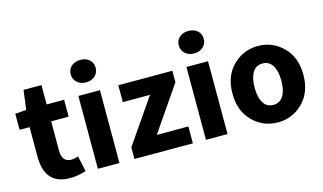

<svg xmlns="http://www.w3.org/2000/svg" viewBox="-86 -986 2123 1263"><g transform="rotate(-15 975.0 -355.0)"><path d="M256 12Q85 12 85 -180V-381H17V-490L93 -496L110 -628H232V-496H351V-381H232V-182Q232 -103 296 -103Q317 -103 343 -113L366 -6Q308 12 256 12Z M448 0V-496H595V0ZM521 -722Q559 -722 582.5 -701Q606 -680 606 -646Q606 -612 582 -590.5Q558 -569 521 -569Q484 -569 460 -590.5Q436 -612 436 -646Q436 -680 460 -701Q484 -722 521 -722Z M697 0V-79L905 -381H720V-496H1088V-418L880 -115H1095V0Z M1184 0V-496H1331V0ZM1257 -722Q1295 -722 1318.5 -701Q1342 -680 1342 -646Q1342 -612 1318 -590.5Q1294 -569 1257 -569Q1220 -569 1196 -590.5Q1172 -612 1172 -646Q1172 -680 1196 -701Q1220 -722 1257 -722Z M1673 12Q1573 12 1502 -58.5Q1431 -129 1431 -248Q1431 -367 1502 -437.5Q1573 -508 1673 -508Q1772 -508 1843 -437.5Q1914 -367 1914 -248Q1914 -129 1843 -58.5Q1772 12 1673 12ZM1673 -107Q1717 -107 1740.5 -144.5Q1764 -182 1764 -248Q1764 -314 1740.5 -351.5Q1717 -389 1673 -389Q1628 -389 1605 -351.5Q1582 -314 1582 -248Q1582 -182 1605 -144.5Q1628 -107 1673 -107Z"/></g></svg>

Font: Toshiba Sans
Style: Bold
Weight: 700
Designer: Paul D. Hunt
Foundry: Toshiba Corporation
Version: Version 2.020;PS 2.0;hotconv 1.0.86;makeotf.lib2.5.63406